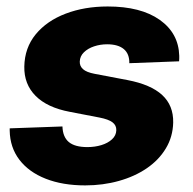

<svg xmlns="http://www.w3.org/2000/svg" viewBox="-20 -558 594 590"><path d="M241.7 11.7Q172.4 11.7 120.4 -8.8Q68.4 -29.3 39.6 -67.1Q10.7 -105 9.8 -156.7Q9.8 -158.7 9.8 -160.2Q9.8 -161.6 9.8 -163.6L171.9 -169.4Q172.9 -137.2 191.4 -121.6Q210 -106 248.5 -106Q271.5 -106 291.5 -112.1Q311.5 -118.2 324.2 -129.9Q336.9 -141.6 337.4 -157.7Q337.9 -172.9 325.7 -182.1Q313.5 -191.4 285.6 -196.8L194.3 -214.4Q125 -227.5 89.4 -263.4Q53.7 -299.3 54.7 -353.5Q55.7 -411.1 89.8 -452.6Q124 -494.1 181.9 -516.1Q239.7 -538.1 311 -538.1Q412.6 -538.1 470.7 -497.1Q528.8 -456.1 530.8 -386.7Q530.8 -382.8 530.8 -378.4Q530.8 -374 530.3 -369.6L377.4 -363.8Q377.9 -392.6 360.4 -407.2Q342.8 -421.9 309.1 -421.9Q288.1 -421.9 269 -415.5Q250 -409.2 237.8 -397.2Q225.6 -385.3 225.1 -368.7Q224.6 -355 235.1 -345.5Q245.6 -335.9 271 -331.1L371.6 -312Q443.4 -298.3 478.3 -266.1Q513.2 -233.9 512.2 -181.6Q511.2 -137.7 489.7 -102.1Q468.3 -66.4 431.2 -41Q394 -15.6 345.2 -2Q296.4 11.7 241.7 11.7Z"/></svg>

Font: Inter 24pt ExtraBold
Style: Italic
Weight: 800
Italic angle: -9.3988°
Designer: Rasmus Andersson
Foundry: rsms
Version: Version 4.001;git-66647c0bb